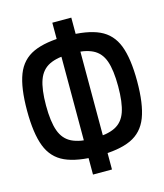

<svg xmlns="http://www.w3.org/2000/svg" viewBox="-118 -889 836 977"><g transform="rotate(-15 300.0 -400.0)"><path d="M301 -85Q191 -85 127 -114Q63 -143 36.5 -212Q10 -281 10 -401Q10 -521 36.5 -589.5Q63 -658 127 -687Q191 -716 301 -716Q411 -716 474 -687Q537 -658 563.5 -589.5Q590 -521 590 -401Q590 -281 563.5 -212Q537 -143 474 -114Q411 -85 301 -85ZM301 -177Q373 -177 414.5 -197.5Q456 -218 473 -267Q490 -316 490 -401Q490 -486 473 -534.5Q456 -583 414.5 -603.5Q373 -624 301 -624Q229 -624 187 -603.5Q145 -583 127.5 -534.5Q110 -486 110 -401Q110 -316 127.5 -267Q145 -218 187 -197.5Q229 -177 301 -177ZM250 0V-800H350V0Z"/></g></svg>

Font: Victor Mono Thin
Style: Regular
Weight: 100
Monospace: yes
Designer: Rune Bjørnerås
Version: Version 1.561;gftools[0.9.30]